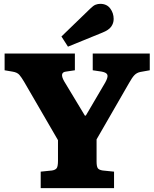

<svg xmlns="http://www.w3.org/2000/svg" viewBox="-20 -980 803 1000"><path d="M192 0V-86L251 -92Q269 -95 275.5 -104.5Q282 -114 282 -143V-250L105 -555Q92 -577 81 -590Q70 -603 45 -607L4 -614V-701H370V-614L323 -607Q306 -605 303.5 -592.5Q301 -580 314 -557L422 -378H427L528 -550Q543 -577 539.5 -589.5Q536 -602 510 -607L463 -614V-701H760V-614L710 -605Q692 -601 680 -588.5Q668 -576 653 -549L483 -254V-139Q483 -114 489 -104.5Q495 -95 515 -92L574 -86V0ZM334 -737 300 -790 450 -935Q466 -951 478 -955.5Q490 -960 502 -960Q536 -960 554 -936Q572 -912 572 -881Q572 -859 559 -841Q546 -823 513 -810Z"/></svg>

Font: Literata ExtraBold
Style: Regular
Weight: 800
Designer: Latin by Veronika Burian and Jose Scaglione. Greek by Irene Vlachou. Cyrillic by Vera Evstafieva.
Foundry: TypeTogether
Version: Version 3.103;gftools[0.9.29]